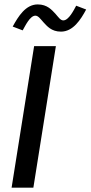

<svg xmlns="http://www.w3.org/2000/svg" viewBox="-20 -862 416 882"><path d="M38.3 -740 84.2 -722.5C95.8 -742.5 117.5 -790 142.5 -790C155.8 -790 165.8 -775 180 -759.2C195.8 -742.5 215.8 -716.7 260 -716.7C315.8 -716.7 350.8 -771.7 375.8 -818.3L330 -835.8C319.2 -815.8 295.8 -768.3 270.8 -768.3C257.5 -768.3 248.3 -783.3 234.2 -799.2C218.3 -815.8 197.5 -841.7 153.3 -841.7C97.5 -841.7 64.2 -786.7 38.3 -740ZM33.3 0H133.3L236.7 -650H136.7Z"/></svg>

Font: Boon Medium
Style: Italic
Weight: 500
Italic angle: -9°
Designer: Sungsit Sawaiwan
Foundry: FontUni
Version: Version 3.0